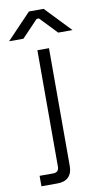

<svg xmlns="http://www.w3.org/2000/svg" viewBox="-154 -733 524 978"><g transform="rotate(-10 108.0 -244.0)"><path d="M-22 200V146H48Q78 146 78 116V-486H138V124Q138 160 118.5 180Q99 200 60 200ZM-56 -556 70 -688H146L272 -556H198L114 -644H102L18 -556Z"/></g></svg>

Font: Space Grotesk Frontify Light
Style: Regular
Weight: 300
Designer: Florian Karsten
Version: Version 2.000